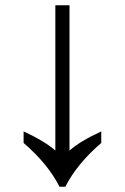

<svg xmlns="http://www.w3.org/2000/svg" viewBox="-20 -712 476 732"><path d="M207 0Q163 -87 70 -167V-211Q152 -173 191 -138V-692H245V-138Q284 -173 366 -211V-167Q273 -87 229 0Z"/></svg>

Font: hexguzrati15
Style: Regular
Weight: 400
Designer: Jelle Bosma - Monotype Design Team
Foundry: Monotype Imaging Inc.
Version: Version 2.006